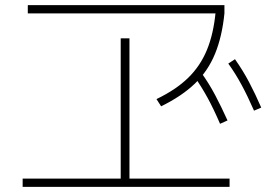

<svg xmlns="http://www.w3.org/2000/svg" viewBox="-20 -733 1040 746"><path d="M68 -7V-39H449V-584H483V-39H872V-7ZM88 -681V-713H852V-681ZM588 -348Q663 -384 710.5 -430Q758 -476 784 -539Q810 -602 818 -689L852 -681Q843 -591 815.5 -524Q788 -457 737 -408Q686 -359 606 -320ZM835 -252Q810 -310 786.5 -353Q763 -396 735 -436L761 -452Q792 -409 816 -363.5Q840 -318 864 -265ZM967 -303Q942 -360 918.5 -403.5Q895 -447 867 -486L893 -503Q924 -459 948 -413.5Q972 -368 995 -315Z"/></svg>

Font: M PLUS 1 ExtraLight
Style: Regular
Weight: 250
Version: Version 1.001